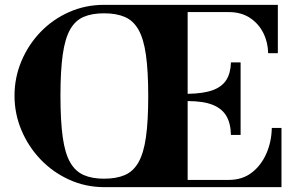

<svg xmlns="http://www.w3.org/2000/svg" viewBox="-20 -774 1219 794"><path d="M413 0Q334 0 266 -31Q198 -62 147.5 -115Q97 -168 68.5 -236Q40 -304 40 -378Q40 -453 68.5 -521Q97 -589 147.5 -641.5Q198 -694 265.5 -724Q333 -754 411 -754H1129V-554H1089Q1088 -600 1068.5 -638.5Q1049 -677 1013 -700.5Q977 -724 926 -724H756V-386Q821 -387 859.5 -401Q898 -415 916 -443.5Q934 -472 935 -516H975V-216H935Q934 -264 916 -294.5Q898 -325 859.5 -340.5Q821 -356 756 -356V-30H926Q982 -30 1021 -60Q1060 -90 1081.5 -139Q1103 -188 1104 -245H1144V0ZM410 -35Q461 -35 496 -50Q531 -65 552.5 -102.5Q574 -140 583.5 -206.5Q593 -273 593 -376Q593 -480 583.5 -547Q574 -614 552.5 -651.5Q531 -689 496 -704Q461 -719 410 -719Q360 -719 325.5 -704Q291 -689 270 -652Q249 -615 239.5 -548.5Q230 -482 230 -378Q230 -273 239.5 -206Q249 -139 270.5 -102Q292 -65 326.5 -50Q361 -35 410 -35Z"/></svg>

Font: Libre Bodoni
Style: Bold
Weight: 700
Designer: Pablo Impallari, Rodrigo Fuenzalida
Foundry: Impallari Type
Version: Version 2.005;gftools[0.9.23]